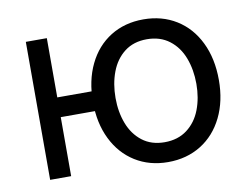

<svg xmlns="http://www.w3.org/2000/svg" viewBox="-66 -645 974 748"><g transform="rotate(-10 421.5 -271.0)"><path d="M77.1 -545.9H160.2V0H77.1ZM140.6 -311.5H339.8V-233.4H140.6ZM293.9 -269.5Q293.9 -354 325 -418.2Q356 -482.4 412.4 -517.6Q468.8 -552.7 542.5 -552.7Q616.2 -552.7 672.9 -517.6Q729.5 -482.4 760.7 -418.2Q792 -354 792 -269.5Q792 -186 760.7 -122.3Q729.5 -58.6 672.9 -23.4Q616.2 11.7 542.5 11.7Q469.2 11.7 412.8 -23.4Q356.4 -58.6 325.2 -122.3Q293.9 -186 293.9 -269.5ZM703.1 -269.5Q703.1 -325.7 685.5 -372.1Q668 -418.5 631.6 -446.3Q595.2 -474.1 542.5 -474.1Q490.2 -474.1 454.3 -446.5Q418.5 -418.9 400.9 -372.3Q383.3 -325.7 383.3 -269.5Q383.3 -213.9 400.9 -168Q418.5 -122.1 454.3 -94.5Q490.2 -66.9 542.5 -66.9Q595.2 -66.9 631.6 -94.5Q668 -122.1 685.5 -168Q703.1 -213.9 703.1 -269.5Z"/></g></svg>

Font: Inter RS Variable
Style: Regular
Weight: 400
Designer: Rasmus Andersson (customised by Maria Ramos and Noel Pretorius)
Foundry: rsms
Version: Version 3.001;Glyphs 3.2.3 (3260)